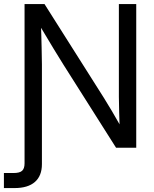

<svg xmlns="http://www.w3.org/2000/svg" viewBox="-52 -748 782 972"><path d="M72.3 -727.5H173.3L473.1 -253.9Q510.7 -194.3 562.5 -102.5L554.2 -85Q551.8 -151.9 551.3 -179.2Q549.8 -229 549.8 -257.8V-727.5H637.7V0H535.6L269 -420.9Q244.6 -460.4 220.2 -500Q199.7 -533.7 144 -627L154.3 -650.4Q157.7 -565.4 158.7 -507.3Q160.2 -450.2 160.2 -421.9V0H72.3ZM16.6 127.9Q47.4 127.9 59.8 116.7Q72.3 105.5 72.3 79.1V-62.5H160.2V83Q160.2 142.1 124.8 173.1Q89.4 204.1 21.5 204.1H-32.2V127.9Z"/></svg>

Font: Intratopia Thin
Style: Regular
Weight: 100
Designer: Rasmus Andersson
Foundry: rsms
Version: Version 3.000;Glyphs 3.2.3 (3260)